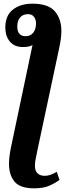

<svg xmlns="http://www.w3.org/2000/svg" viewBox="-20 -785 380 1045"><path d="M166 240Q89 240 59 203.5Q29 167 29 106Q29 84 32.5 59Q36 34 41 11L157 -540Q148 -534 133.5 -531.5Q119 -529 105 -529Q59 -529 34 -558.5Q9 -588 9 -636Q9 -701 50.5 -733Q92 -765 156 -765Q243 -765 278.5 -723.5Q314 -682 314 -617Q314 -594 310.5 -569.5Q307 -545 301 -518L183 36Q178 62 174 81.5Q170 101 170 117Q170 146 185 159Q200 172 223 172Q240 172 256 166Q272 160 289 150L304 194Q275 215 244 227.5Q213 240 166 240ZM120 -588Q146 -588 161 -607Q176 -626 176 -658Q176 -680 164.5 -694Q153 -708 133 -708Q105 -708 89.5 -690Q74 -672 74 -641Q74 -588 120 -588Z"/></svg>

Font: Noto Serif SemiCondensed
Style: Bold Italic
Weight: 700
Width: 4
Italic angle: -12°
Designer: Monotype Design Team
Foundry: Monotype Imaging Inc.
Version: Version 2.014